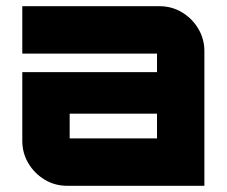

<svg xmlns="http://www.w3.org/2000/svg" viewBox="-20 -600 734 620"><path d="M197 0Q157 0 124 -20Q91 -40 71.5 -73Q52 -106 52 -145V-367H487V-427Q487 -427 487 -427Q487 -427 487 -427H52V-580H495Q535 -580 568 -560Q601 -540 620.5 -507Q640 -474 640 -435V0ZM205 -153H487V-233H205V-153Q205 -153 205 -153Q205 -153 205 -153Z"/></svg>

Font: Orbitron Black
Style: Regular
Weight: 900
Designer: Matt McInerney
Foundry: The League of Moveable Type
Version: Version 2.001